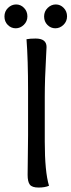

<svg xmlns="http://www.w3.org/2000/svg" viewBox="-53 -839 321 862"><path d="M71 -54 73 -231V-431Q73 -572 66 -663Q83 -666 107 -666Q156 -666 156 -628Q156 -622 154 -588Q148 -484 148 -404V-203Q148 -68 167 -5Q149 3 120 3Q91 3 81 -10Q71 -23 71 -54ZM70 -765.5Q70 -743 54 -727.5Q38 -712 17.5 -712Q-3 -712 -18 -727Q-33 -742 -33 -765Q-33 -788 -17 -803.5Q-1 -819 19.5 -819Q40 -819 55 -803.5Q70 -788 70 -765.5ZM248 -765.5Q248 -743 232 -727.5Q216 -712 195.5 -712Q175 -712 160 -727Q145 -742 145 -765Q145 -788 161 -803.5Q177 -819 197.5 -819Q218 -819 233 -803.5Q248 -788 248 -765.5Z"/></svg>

Font: Overlock
Style: Regular
Weight: 400
Designer: Dario Muhafara
Foundry: Dario Manuel Muhafara
Version: Version 1.002